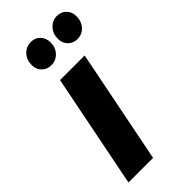

<svg xmlns="http://www.w3.org/2000/svg" viewBox="-238 -802 855 855"><g transform="rotate(-45 189.5 -375.0)"><path d="M19 0 126 -538H281L174 0ZM310 -612Q284 -612 266.5 -629.5Q249 -647 249 -674Q249 -707 269 -728.5Q289 -750 319 -750Q344 -750 361.5 -732.5Q379 -715 379 -688Q379 -655 359.5 -633.5Q340 -612 310 -612ZM146 -612Q119 -612 101.5 -629.5Q84 -647 84 -674Q84 -707 104 -728.5Q124 -750 155 -750Q181 -750 198 -732Q215 -714 215 -686Q215 -654 195 -633Q175 -612 146 -612Z"/></g></svg>

Font: MOST Montserrat
Style: Bold Italic
Weight: 700
Italic angle: -11.3°
Designer: Julieta Ulanovsky
Foundry: Julieta Ulanovsky
Version: Version 8.000;March 11, 2024;FontCreator 15.0.0.2926 64-bit